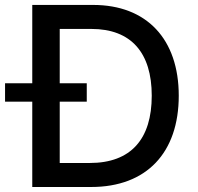

<svg xmlns="http://www.w3.org/2000/svg" viewBox="-49 -747 790 767"><path d="M315.3 0C536.9 0 665.1 -137.4 665.1 -364.7C665.1 -590.9 536.9 -727.3 322.8 -727.3H79.9V-414.4H-28.8V-340.9H79.9V0ZM189.6 -95.9V-340.9H297.6V-414.4H189.6V-631.4H316.1C475.1 -631.4 557.2 -536.2 557.2 -364.7C557.2 -192.5 475.1 -95.9 309.3 -95.9Z"/></svg>

Font: Margiela Sans Medium
Style: Regular
Weight: 500
Designer: Stefan Endress, Andreas Faust
Version: Version 1.100;FEAKit 1.0